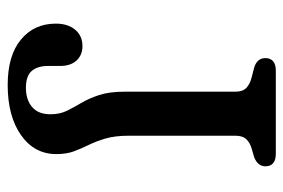

<svg xmlns="http://www.w3.org/2000/svg" viewBox="-142 -598 755 512"><g transform="rotate(90 236.0 -342.5)"><path d="M391.4 -114.6Q391.4 -56.1 340.9 -20.6Q290.3 15 207.1 15Q128.8 15 86.2 -20.2Q43.5 -55.3 43.5 -113.4Q43.5 -145.3 59.7 -164.9Q76 -184.4 103.7 -184.4Q127.1 -184.4 141.8 -168.7Q156.4 -153 156.4 -124.7V-92.4Q156.4 -64.8 169.7 -49.2Q182.9 -33.6 214.9 -33.6Q246.5 -33.6 265.9 -50.1Q285.2 -66.6 285.2 -98.9Q285.2 -123.6 276.2 -142.3Q267.1 -160.9 255.1 -181.1Q243.1 -201.2 234.1 -228.4Q225 -255.6 225 -297V-592.2Q225 -611.7 214.8 -621.5Q204.5 -631.3 186 -635.8L161 -642.2Q148 -646.2 141.7 -653.7Q135.4 -661.2 135.4 -672.4Q135.4 -685.4 143.7 -692.7Q152 -700 168.6 -700H390.8Q407.7 -700 415.9 -692.7Q424 -685.4 424 -672.4Q424 -651.6 399.4 -642.2L377.4 -635.8Q361.3 -631.3 351.9 -621.5Q342.4 -611.7 342.4 -592.2V-309.2Q342.4 -271.5 349.8 -246.2Q357.2 -220.8 366.9 -201.2Q376.6 -181.6 384 -161.7Q391.4 -141.8 391.4 -114.6Z"/></g></svg>

Font: Fraunces SuperSoft
Style: Regular
Weight: 900
Version: Version 1.000;[b76b70a41]